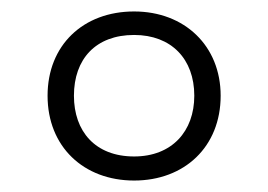

<svg xmlns="http://www.w3.org/2000/svg" viewBox="-20 -744 468 335"><path d="M214 -429C302 -429 365 -488 365 -577C365 -664 302 -724 214 -724C125 -724 63 -665 63 -577C63 -488 126 -429 214 -429ZM214 -471C146 -471 109 -515 109 -577C109 -641 147 -683 214 -683C279 -683 319 -641 319 -577C319 -515 280 -471 214 -471Z"/></svg>

Font: Noto Sans Gurmukhi Light
Style: Regular
Weight: 300
Designer: Jelle Bosma - Monotype Design Team
Foundry: Monotype Imaging Inc.
Version: Version 2.004